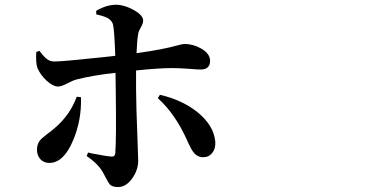

<svg xmlns="http://www.w3.org/2000/svg" viewBox="-20 -750 1540 793"><path d="M467.8 22.5Q446.3 22.5 435.5 13.7Q428.7 6.8 417 -15.6Q410.2 -28.3 406.2 -36.1Q386.7 -72.3 337.9 -105.5L343.8 -120.1Q349.6 -119.1 360.4 -116.2Q419.9 -104.5 439.5 -103.5Q455.1 -101.6 456.1 -117.2Q460.9 -173.8 458 -381.8L457 -449.2Q366.2 -439.5 296.9 -421.9Q281.2 -418 257.3 -405.3Q233.4 -392.6 220.7 -392.6Q199.2 -392.6 173.3 -416Q147.5 -439.5 134.8 -468.8Q127 -489.3 129.9 -535.2L142.6 -540Q161.1 -515.6 172.9 -506.8Q187.5 -495.1 207 -496.1Q238.3 -496.1 394.5 -512.7Q438.5 -517.6 456.1 -519.5Q452.1 -631.8 446.3 -650.4Q441.4 -666 423.8 -675.8Q409.2 -683.6 377.9 -690.4L377 -705.1Q419.9 -730.5 460 -730.5Q496.1 -729.5 533.7 -708Q571.3 -686.5 571.3 -665Q571.3 -653.3 562 -637.7Q552.7 -622.1 550.8 -610.4Q545.9 -582 543.9 -530.3Q655.3 -545.9 716.8 -563.5Q734.4 -568.4 742.2 -568.4Q777.3 -568.4 810.5 -549.8Q847.7 -528.3 847.7 -499Q847.7 -462.9 808.6 -462.9Q793 -462.9 761.7 -465.8Q718.8 -468.8 689.5 -468.8Q636.7 -468.8 542 -459Q542 -420.9 542 -381.8Q542 -322.3 547.9 -173.8Q550.8 -101.6 550.8 -86.9Q550.8 -47.9 526.4 -13.7Q501 22.5 467.8 22.5ZM183.6 -77.1Q161.1 -77.1 147 -92.3Q132.8 -107.4 132.8 -131.8Q132.8 -153.3 143.6 -168Q150.4 -177.7 174.8 -196.3Q192.4 -209 202.1 -217.8Q268.6 -272.5 296.9 -350.6L314.5 -348.6Q317.4 -253.9 282.2 -170.9Q243.2 -77.1 183.6 -77.1ZM819.3 -100.6Q794.9 -100.6 779.3 -121.1Q769.5 -132.8 755.9 -163.1Q754.9 -166 753.9 -168Q705.1 -278.3 631.8 -344.7L640.6 -358.4Q730.5 -337.9 793.9 -288.1Q863.3 -232.4 869.1 -165Q871.1 -136.7 856.9 -118.7Q842.8 -100.6 819.3 -100.6Z"/></svg>

Font: Bpmf GenRyu Min B
Style: B
Weight: 700
Foundry: But Ko
Version: Version 1.320